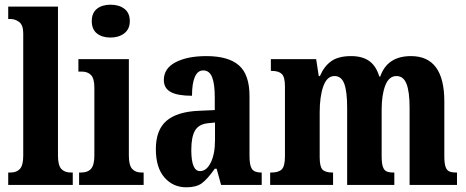

<svg xmlns="http://www.w3.org/2000/svg" viewBox="-20 -788 1987 818"><path d="M15 -53H25Q51 -53 65 -68.5Q79 -84 79 -125V-646Q79 -681 62 -694Q45 -707 25 -707H15V-760H227V-125Q227 -84 241 -68.5Q255 -53 282 -53H290V0H15Z M371 -698Q371 -733 393 -750.5Q415 -768 451 -768Q487 -768 510 -750.5Q533 -733 533 -698Q533 -664 509.5 -646Q486 -628 451 -628Q415 -628 393 -645.5Q371 -663 371 -698ZM317 -53H326Q354 -53 368 -69Q382 -85 382 -125V-415Q382 -453 368 -468Q354 -483 328 -483H314V-536H529V-125Q529 -84 543 -68.5Q557 -53 583 -53H592V0H317Z M644 -153Q644 -234 689 -273Q734 -312 827 -316L895 -319V-374Q895 -431 883.5 -459.5Q872 -488 846 -488Q822 -488 810 -460Q798 -432 798 -380Q737 -380 707.5 -396Q678 -412 678 -447Q678 -497 728.5 -523Q779 -549 859 -549Q953 -549 998 -509.5Q1043 -470 1043 -379V-123Q1043 -83 1053.5 -68Q1064 -53 1092 -53H1095V0H922L903 -69H895Q863 -24 839.5 -7Q816 10 774 10Q717 10 680.5 -32Q644 -74 644 -153ZM896 -191V-266L866 -263Q827 -259 811 -232Q795 -205 795 -149Q795 -59 832 -59Q860 -59 878 -95.5Q896 -132 896 -191Z M1131 -53H1136Q1167 -53 1180.5 -66.5Q1194 -80 1194 -122V-420Q1194 -460 1180.5 -473Q1167 -486 1137 -486H1134V-536H1327L1338 -464H1343Q1361 -506 1391.5 -527.5Q1422 -549 1476 -549Q1523 -549 1552.5 -528.5Q1582 -508 1596 -462H1600Q1630 -549 1731 -549Q1873 -549 1873 -356V-123Q1873 -93 1878 -78Q1883 -63 1893.5 -58Q1904 -53 1924 -53H1927V0H1725V-330Q1725 -397 1712 -430.5Q1699 -464 1669 -464Q1637 -464 1621.5 -424Q1606 -384 1606 -321V-123Q1606 -93 1611 -78Q1616 -63 1626.5 -58Q1637 -53 1656 -53H1660V0H1459V-330Q1459 -397 1447 -430.5Q1435 -464 1405 -464Q1373 -464 1357.5 -420.5Q1342 -377 1342 -309V-118Q1342 -78 1354 -65.5Q1366 -53 1396 -53H1399V0H1131Z"/></svg>

Font: Noto Serif CondExtraBold
Style: Regular
Weight: 800
Width: 3
Designer: Monotype Design Team
Foundry: Monotype Imaging Inc.
Version: Version 1.001